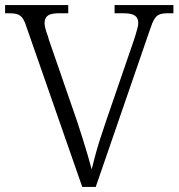

<svg xmlns="http://www.w3.org/2000/svg" viewBox="-20 -734 701 754"><path d="M83 -631Q76 -653 68 -663.5Q60 -674 48 -678Q36 -682 15 -682H0V-714H248V-682H213Q180 -682 167.5 -672.5Q155 -663 155 -643Q155 -635 158 -623Q161 -611 165.5 -599Q170 -587 172 -578L284 -254Q296 -218 306 -185.5Q316 -153 324.5 -124.5Q333 -96 340 -69Q347 -97 354.5 -125Q362 -153 372 -184.5Q382 -216 395 -254L505 -574Q508 -583 512 -596Q516 -609 519.5 -622Q523 -635 523 -643Q523 -663 510 -672.5Q497 -682 462 -682H430V-714H661V-682H640Q619 -682 607 -677.5Q595 -673 586.5 -659.5Q578 -646 569 -618L356 0H303Z"/></svg>

Font: Noto Serif Thai Light
Style: Regular
Weight: 300
Version: Version 2.001